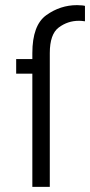

<svg xmlns="http://www.w3.org/2000/svg" viewBox="-20 -728 351 748"><path d="M43 -441V-498H106V-521Q106 -630 160.5 -669Q215 -708 280 -708Q291 -708 300 -707Q309 -706 311 -705V-645Q309 -645 303 -646Q297 -647 287 -647Q244 -647 209 -621Q174 -595 174 -521V0H106V-441Z"/></svg>

Font: Museo Sans Light
Style: Regular
Weight: 300
Designer: Jos Buivenga
Foundry: Jos Buivenga & Rosetta Type Foundry (extension, remastering)
Version: Version 3.600;PS 1.000;hotconv 1.0.88;makeotf.lib2.5.647800;